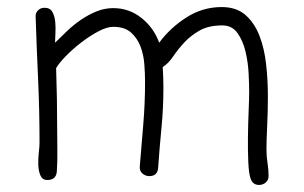

<svg xmlns="http://www.w3.org/2000/svg" viewBox="-20 -540 861 544"><path d="M741 -41Q741 -30 733 -23Q725 -16 714 -16Q696 -16 690 -34Q685 -48 683.5 -81Q682 -114 682.5 -152Q683 -190 684.5 -225.5Q686 -261 686 -281Q686 -299 684.5 -330.5Q683 -362 676 -392.5Q669 -423 653.5 -445.5Q638 -468 610 -468Q571 -468 545.5 -453.5Q520 -439 502 -419.5Q484 -400 470.5 -380Q457 -360 441 -350Q442 -335 442.5 -320.5Q443 -306 443 -291Q443 -234 437.5 -177.5Q432 -121 428 -64Q426 -41 403 -41Q392 -41 383.5 -48.5Q375 -56 376 -68L386 -188Q391 -248 391 -308Q391 -330 389 -357.5Q387 -385 378 -408.5Q369 -432 351 -448Q333 -464 301 -464Q283 -464 258.5 -451Q234 -438 210 -419.5Q186 -401 166.5 -381Q147 -361 139 -347Q142 -260 142 -173Q142 -144 142.5 -113.5Q143 -83 141 -54Q139 -30 114 -30Q100 -30 94.5 -43Q89 -56 88.5 -73Q88 -90 90 -108Q92 -126 92 -136Q92 -227 88 -314Q84 -401 81 -492Q80 -503 87.5 -510.5Q95 -518 106 -518Q122 -518 128.5 -506Q135 -494 136.5 -478Q138 -462 137 -445Q136 -428 136 -419Q152 -435 170.5 -452.5Q189 -470 209.5 -484Q230 -498 253 -507.5Q276 -517 301 -517Q346 -517 381 -489Q416 -461 431 -419Q462 -461 508 -490.5Q554 -520 608 -520Q650 -520 675.5 -497.5Q701 -475 715 -439Q729 -403 734 -358Q739 -313 739 -268Q739 -223 737 -183Q735 -143 735 -116Q735 -97 738 -78Q741 -59 741 -41Z"/></svg>

Font: Wynona
Style: Regular
Weight: 400
Italic angle: -12°
Designer: Kanati
Foundry: Kanati and Michael Everson
Version: Version 2.000